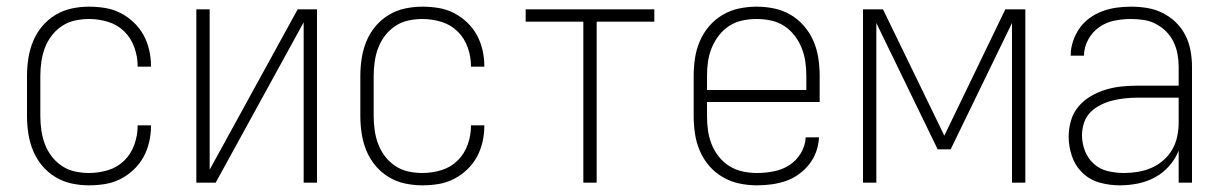

<svg xmlns="http://www.w3.org/2000/svg" viewBox="-20 -548 3665 576"><path d="M247 8Q221 8 195 2.5Q169 -3 146 -17Q123 -31 106 -51.5Q89 -72 79 -96.5Q69 -121 65 -147.5Q61 -174 61 -200V-320Q61 -346 65 -372.5Q69 -399 79 -423.5Q89 -448 106 -468.5Q123 -489 146 -503Q169 -517 195 -522.5Q221 -528 247 -528Q272 -528 296 -524Q320 -520 341.5 -509Q363 -498 381 -481Q399 -464 410.5 -443Q422 -422 427.5 -398Q433 -374 433 -350Q433 -349 433 -349Q433 -349 433 -348H393Q393 -348 393 -348.5Q393 -349 393 -349Q393 -378 383 -406Q373 -434 352.5 -454Q332 -474 304 -482.5Q276 -491 247 -491Q226 -491 205 -486.5Q184 -482 166 -470Q148 -458 135 -441Q122 -424 114.5 -404Q107 -384 104 -362.5Q101 -341 101 -320V-200Q101 -179 104 -157.5Q107 -136 114.5 -116Q122 -96 135 -79Q148 -62 166 -50Q184 -38 205 -33.5Q226 -29 247 -29Q276 -29 304 -37.5Q332 -46 352.5 -66Q373 -86 383 -114Q393 -142 393 -171Q393 -171 393 -171.5Q393 -172 393 -172H433Q433 -171 433 -171Q433 -171 433 -170Q433 -146 427.5 -122Q422 -98 410.5 -77Q399 -56 381 -39Q363 -22 341.5 -11Q320 0 296 4Q272 8 247 8Z M569 0V-520H609V-39L873 -520H931V0H891V-481L627 0Z M1247 8Q1221 8 1195 2.5Q1169 -3 1146 -17Q1123 -31 1106 -51.5Q1089 -72 1079 -96.5Q1069 -121 1065 -147.5Q1061 -174 1061 -200V-320Q1061 -346 1065 -372.5Q1069 -399 1079 -423.5Q1089 -448 1106 -468.5Q1123 -489 1146 -503Q1169 -517 1195 -522.5Q1221 -528 1247 -528Q1272 -528 1296 -524Q1320 -520 1341.5 -509Q1363 -498 1381 -481Q1399 -464 1410.5 -443Q1422 -422 1427.5 -398Q1433 -374 1433 -350Q1433 -349 1433 -349Q1433 -349 1433 -348H1393Q1393 -348 1393 -348.5Q1393 -349 1393 -349Q1393 -378 1383 -406Q1373 -434 1352.5 -454Q1332 -474 1304 -482.5Q1276 -491 1247 -491Q1226 -491 1205 -486.5Q1184 -482 1166 -470Q1148 -458 1135 -441Q1122 -424 1114.5 -404Q1107 -384 1104 -362.5Q1101 -341 1101 -320V-200Q1101 -179 1104 -157.5Q1107 -136 1114.5 -116Q1122 -96 1135 -79Q1148 -62 1166 -50Q1184 -38 1205 -33.5Q1226 -29 1247 -29Q1276 -29 1304 -37.5Q1332 -46 1352.5 -66Q1373 -86 1383 -114Q1393 -142 1393 -171Q1393 -171 1393 -171.5Q1393 -172 1393 -172H1433Q1433 -171 1433 -171Q1433 -171 1433 -170Q1433 -146 1427.5 -122Q1422 -98 1410.5 -77Q1399 -56 1381 -39Q1363 -22 1341.5 -11Q1320 0 1296 4Q1272 8 1247 8Z M1730 0V-483H1557V-520H1943V-483H1770V0Z M2251 8Q2224 8 2198 2.5Q2172 -3 2148.5 -16.5Q2125 -30 2107.5 -50.5Q2090 -71 2079.5 -95.5Q2069 -120 2065 -146.5Q2061 -173 2061 -200V-320Q2061 -347 2065 -373.5Q2069 -400 2079.5 -424.5Q2090 -449 2107.5 -469.5Q2125 -490 2148 -503.5Q2171 -517 2197 -522.5Q2223 -528 2250 -528Q2277 -528 2303 -522.5Q2329 -517 2352 -503.5Q2375 -490 2392.5 -469.5Q2410 -449 2420.5 -424.5Q2431 -400 2435 -373.5Q2439 -347 2439 -320V-242H2101V-200Q2101 -178 2104 -156.5Q2107 -135 2115 -115Q2123 -95 2136.5 -78Q2150 -61 2168.5 -49.5Q2187 -38 2208.5 -33.5Q2230 -29 2251 -29Q2276 -29 2301.5 -34Q2327 -39 2348 -52.5Q2369 -66 2382.5 -88.5Q2396 -111 2397 -136H2437Q2436 -114 2428.5 -93Q2421 -72 2407.5 -55Q2394 -38 2376 -25Q2358 -12 2337.5 -5Q2317 2 2295 5Q2273 8 2251 8ZM2399 -278V-320Q2399 -342 2396 -363Q2393 -384 2385 -404Q2377 -424 2363.5 -441.5Q2350 -459 2332 -470.5Q2314 -482 2293 -486.5Q2272 -491 2250 -491Q2228 -491 2207 -486.5Q2186 -482 2168 -470.5Q2150 -459 2136.5 -441.5Q2123 -424 2115 -404Q2107 -384 2104 -363Q2101 -342 2101 -320V-278Z M2569 0V-520H2629L2813 -141L2996 -520H3056V0H3016V-479L2832 -100H2793L2609 -479V0Z M3339 8Q3309 8 3279.5 0Q3250 -8 3228 -29Q3206 -50 3196 -79Q3186 -108 3186 -138Q3186 -163 3193 -186.5Q3200 -210 3215.5 -228.5Q3231 -247 3252.5 -259.5Q3274 -272 3297 -279Q3320 -286 3344.5 -288.5Q3369 -291 3393 -291H3516V-348Q3516 -367 3512.5 -386Q3509 -405 3500.5 -422.5Q3492 -440 3478.5 -453.5Q3465 -467 3448 -476Q3431 -485 3412 -488Q3393 -491 3373 -491Q3348 -491 3323 -486Q3298 -481 3277.5 -466.5Q3257 -452 3244.5 -429Q3232 -406 3232 -381H3192Q3192 -403 3199 -424Q3206 -445 3218.5 -463Q3231 -481 3249 -494Q3267 -507 3287.5 -514.5Q3308 -522 3329.5 -525Q3351 -528 3373 -528Q3398 -528 3422 -524Q3446 -520 3468 -509Q3490 -498 3507.5 -481Q3525 -464 3536 -442.5Q3547 -421 3551.5 -396.5Q3556 -372 3556 -348V0H3516V-96Q3506 -71 3487.5 -50Q3469 -29 3445 -16Q3421 -3 3394 2.5Q3367 8 3339 8ZM3352 -29Q3373 -29 3394 -32.5Q3415 -36 3434.5 -44.5Q3454 -53 3470 -67Q3486 -81 3496.5 -99Q3507 -117 3511.5 -138Q3516 -159 3516 -180V-255H3393Q3374 -255 3355 -253Q3336 -251 3318 -246.5Q3300 -242 3282.5 -233.5Q3265 -225 3251.5 -211.5Q3238 -198 3232 -179.5Q3226 -161 3226 -142Q3226 -118 3235 -95Q3244 -72 3262 -56Q3280 -40 3304 -34.5Q3328 -29 3352 -29Z"/></svg>

Font: Zed Sans Extralight
Style: Regular
Weight: 200
Designer: Belleve Invis
Foundry: Belleve Invis
Version: Version 1.0.0; ttfautohint (v1.8.4)